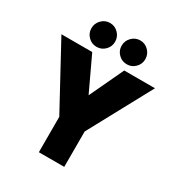

<svg xmlns="http://www.w3.org/2000/svg" viewBox="-222 -988 1037 1117"><g transform="rotate(30 296.5 -429.0)"><path d="M133.8 -834.8Q157 -858.5 190 -858.5Q223 -858.5 246.2 -834.8Q269.5 -811 269.5 -778Q269.5 -745 246.2 -721.8Q223 -698.5 190 -698.5Q157 -698.5 133.8 -721.8Q110.5 -745 110.5 -778Q110.5 -811 133.8 -834.8ZM393.5 -858.5Q426 -858.5 449.2 -834.8Q472.5 -811 472.5 -778Q472.5 -745 449.2 -721.8Q426 -698.5 393.5 -698.5Q360 -698.5 336.8 -721.8Q313.5 -745 313.5 -778Q313.5 -811 337 -834.8Q360.5 -858.5 393.5 -858.5ZM206.5 -237.5 -23 -660H184L291.5 -431.5L399 -660H605.5L377 -237.5V0H206.5Z"/></g></svg>

Font: League Spartan ExtraBold
Style: Regular
Weight: 800
Foundry: The League of Moveable Type
Version: Version 2.002